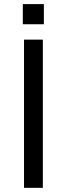

<svg xmlns="http://www.w3.org/2000/svg" viewBox="-20 -901 321 921"><path d="M185.5 0H95.2V-710.9H185.5ZM190.4 -784.7H89.4V-881.3H190.4Z"/></svg>

Font: Roboto Web
Style: Regular
Weight: 400
Designer: Google
Version: Version 1.200310; 2013